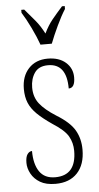

<svg xmlns="http://www.w3.org/2000/svg" viewBox="-55 -800 435 845"><g transform="rotate(-5 162.5 -378.0)"><path d="M156 10Q114 10 88 -5.5Q62 -21 49 -45Q36 -69 36 -93Q36 -119 44.5 -131Q53 -143 65 -143Q65 -85 87.5 -52Q110 -19 157 -19Q250 -19 250 -128Q250 -163 233.5 -192Q217 -221 165 -254Q124 -282 99.5 -306Q75 -330 64 -356.5Q53 -383 53 -418Q53 -474 84.5 -508Q116 -542 169 -542Q219 -542 248.5 -516Q278 -490 278 -450Q278 -403 250 -403Q250 -513 168 -513Q127 -513 108.5 -486Q90 -459 90 -421Q90 -379 113 -349.5Q136 -320 185 -289Q244 -253 265.5 -215.5Q287 -178 287 -130Q287 -64 252.5 -27Q218 10 156 10ZM143 -606Q131 -640 110.5 -682.5Q90 -725 72 -753V-766H85Q110 -737 130.5 -712.5Q151 -688 169 -653Q186 -688 206 -712.5Q226 -737 252 -766H264V-753Q246 -725 226 -682.5Q206 -640 193 -606Z"/></g></svg>

Font: Noto Serif Tamil ExtraCondensed ExtraLight
Style: Italic
Weight: 200
Width: 2
Italic angle: -12°
Designer: Indian Type Foundry, Tom Grace, and the Monotype Design Team
Foundry: Monotype Imaging Inc.
Version: Version 2.003; ttfautohint (v1.8.4.7-5d5b)